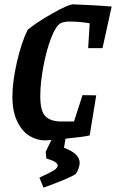

<svg xmlns="http://www.w3.org/2000/svg" viewBox="-20 -636 533 882"><path d="M385 -415 392 -529Q346 -537 301 -537Q277 -537 262 -531Q238 -521 215.5 -463Q193 -405 179 -329.5Q165 -254 165 -194Q165 -124 189.5 -101Q214 -78 260 -78H320L359 -199L422 -198L392 -14Q364 -7 281 1L274 43Q306 54 326 71.5Q346 89 346 112Q346 123 341 137.5Q336 152 328 163Q302 182 180 226L161 180Q207 159 226 147.5Q245 136 245 124Q245 107 193 92L190 61L216 7L187 9Q149 9 115 -12Q81 -33 59 -78.5Q37 -124 37 -192Q37 -260 57.5 -350Q78 -440 107 -499Q146 -532 220 -574Q294 -616 316 -616Q344 -615 394 -612.5Q444 -610 493 -606L451 -415Z"/></svg>

Font: Grenze SemiBold
Style: Italic
Weight: 600
Italic angle: -10°
Designer: Renata Polastri
Foundry: Omnibus-Type
Version: Version 1.002; ttfautohint (v1.8)